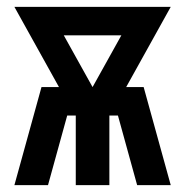

<svg xmlns="http://www.w3.org/2000/svg" viewBox="-20 -540 540 560"><path d="M22 0 101 -286H152L22 -520H478L348 -286H399L478 0H380L324 -203H299V0H201V-203H176L120 0ZM250 -286 334 -437H166Z"/></svg>

Font: Iosevka SS18 Extrabold
Style: Regular
Weight: 800
Monospace: yes
Designer: Belleve Invis
Foundry: Belleve Invis
Version: Version 25.1.1; ttfautohint (v1.8.4)